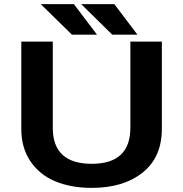

<svg xmlns="http://www.w3.org/2000/svg" viewBox="-20 -902 890 933"><path d="M648 -733.5H525.5L374.5 -882H535.5ZM451.5 -733.5H329.5L178 -882H339ZM426 11Q325 11 248.8 -20.8Q172.5 -52.5 128 -118Q83.5 -183.5 83.5 -275.5V-700H236.5V-280.5Q236.5 -106 426 -106Q613.5 -106 613.5 -281.5V-700H766.5V-275.5Q766.5 -138 673.2 -63.5Q580 11 426 11Z"/></svg>

Font: League Mono Wide SemiBold
Style: Regular
Weight: 600
Width: 8
Designer: Tyler Finck
Foundry: The League of Moveable Type / Tyler Finck
Version: Version 2.210